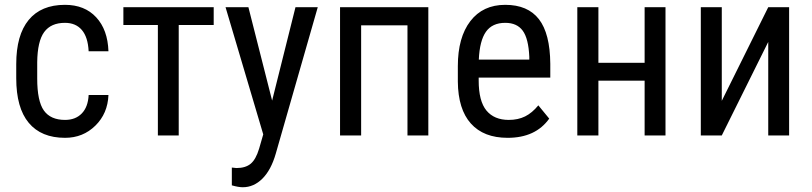

<svg xmlns="http://www.w3.org/2000/svg" viewBox="-20 -558 3344 791"><path d="M248 -64C208.3 -64 179.3 -76.8 160.9 -102.5C142.5 -128.3 133.3 -172.2 133.3 -234.4V-301.8C134 -359.4 143.6 -400.8 162.1 -426C180.7 -451.3 209.1 -463.9 247.6 -463.9C277.2 -463.9 300.4 -454.1 317.1 -434.6C333.9 -415 343.3 -385.7 345.2 -346.7H426.8C424.8 -405.9 408 -452.6 376.2 -486.8C344.5 -521 301.6 -538.1 247.6 -538.1C182.1 -538.1 132.3 -517.3 98.1 -475.8C64 -434.3 46.9 -373.7 46.9 -293.9V-235.8C46.9 -154.5 64 -93.2 98.4 -52C132.7 -10.8 182.6 9.8 248 9.8C297.2 9.8 338.8 -6.9 372.8 -40.3C406.8 -73.6 424.8 -115.7 426.8 -166.5H345.2C343.6 -133.6 334.1 -108.3 316.9 -90.6C299.6 -72.8 276.7 -64 248 -64Z M860.4 -455.1V-528.3H488.3V-455.1H630.4V0H716.3V-455.1Z M1101.1 -143.6 1003.4 -528.3H909.2L1064.5 -4.4L1047.4 54.7C1038.6 84 1027.1 104.6 1012.9 116.5C998.8 128.3 979.2 134.3 954.1 134.3L935.1 132.3V205.6C953.3 210.8 968.3 213.4 980 213.4C1010.3 213.4 1037.3 201.6 1061 178C1084.8 154.4 1103.2 120 1116.2 74.7L1289.1 -528.3H1197.3Z M1744.6 0V-528.3H1380.9V0H1467.8V-453.6H1658.7V0Z M2071.3 9.8C2148.1 9.8 2205.2 -16.6 2242.7 -69.3L2197.8 -124C2180.8 -103.2 2162.7 -88 2143.3 -78.4C2123.9 -68.8 2101.6 -64 2076.2 -64C2036.1 -64 2005.5 -76.8 1984.1 -102.5C1962.8 -128.3 1952.1 -169.4 1952.1 -226.1V-238.3H2247.1V-294.9C2246.4 -378.3 2230.8 -439.6 2200.2 -479C2169.6 -518.4 2123.4 -538.1 2061.5 -538.1C2000 -538.1 1952.1 -515.7 1917.7 -470.9C1883.4 -426.2 1866.2 -364.4 1866.2 -285.6V-221.7C1866.9 -145.8 1884.8 -88.3 1919.9 -49.1C1955.1 -9.8 2005.5 9.8 2071.3 9.8ZM2061.5 -463.9C2093.8 -463.9 2117.8 -453.1 2133.5 -431.6C2149.3 -410.2 2158.4 -374.3 2160.6 -324.2V-312.5H1952.6C1954.9 -364.3 1964.7 -402.4 1981.9 -427C1999.2 -451.6 2025.7 -463.9 2061.5 -463.9Z M2721.7 0V-528.3H2635.7V-299.3H2445.3V-528.3H2358.4V0H2445.3V-225.6H2635.7V0Z M3145 -528.3 2953.6 -142.6V-528.3H2867.2V0H2953.6L3145 -385.3V0H3231V-528.3Z"/></svg>

Font: Roboto Condensed
Style: Regular
Weight: 400
Designer: Google
Version: Version 2.134; 2016